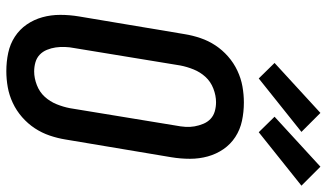

<svg xmlns="http://www.w3.org/2000/svg" viewBox="-233 -792 1033 607"><g transform="rotate(90 283.5 -488.5)"><path d="M205 8Q175 8 147 2Q119 -4 96 -19Q73 -34 57.5 -56.5Q42 -79 34.5 -106Q27 -133 27 -162.5Q27 -192 32 -222L88 -556Q92 -581 100.5 -606Q109 -631 123.5 -653Q138 -675 158.5 -693Q179 -711 203.5 -722.5Q228 -734 253.5 -738.5Q279 -743 304 -743Q334 -743 362 -737Q390 -731 413 -716Q436 -701 451.5 -678.5Q467 -656 474.5 -629Q482 -602 482 -572.5Q482 -543 477 -513L421 -179Q417 -154 408.5 -129Q400 -104 385.5 -82Q371 -60 350.5 -42Q330 -24 305.5 -12.5Q281 -1 255.5 3.5Q230 8 205 8ZM206 -80Q227 -80 249 -88.5Q271 -97 286 -113.5Q301 -130 309.5 -151Q318 -172 322 -193L377 -528Q380 -543 381 -558Q382 -573 379.5 -587Q377 -601 371.5 -614.5Q366 -628 356 -637.5Q346 -647 332 -651Q318 -655 303 -655Q282 -655 260 -646.5Q238 -638 223 -621.5Q208 -605 199.5 -584Q191 -563 187 -542L132 -207Q129 -192 128.5 -177Q128 -162 130 -148Q132 -134 137.5 -120.5Q143 -107 153 -97.5Q163 -88 177 -84Q191 -80 206 -80ZM398 -790 349 -840 507 -985 567 -925ZM228 -790 179 -840 337 -985 397 -925Z"/></g></svg>

Font: Iosevka Curly Semibold
Style: Italic
Weight: 600
Italic angle: -9°
Monospace: yes
Designer: Belleve Invis
Foundry: Belleve Invis
Version: Version 22.1.2; ttfautohint (v1.8.4)